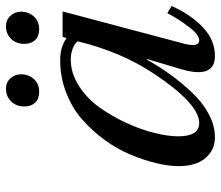

<svg xmlns="http://www.w3.org/2000/svg" viewBox="-68 -654 734 638"><g transform="rotate(-90 299.0 -335.0)"><path d="M472.2 -621.1Q472.2 -647.9 488.8 -665Q505.4 -682.1 530.8 -682.1Q552.2 -682.1 565.7 -667.2Q579.1 -652.3 579.1 -632.8Q579.1 -606.4 563 -589.1Q546.9 -571.8 521 -571.8Q497.6 -571.8 484.9 -585.2Q472.2 -598.6 472.2 -621.1ZM264.2 -621.1Q264.2 -647.9 281 -665Q297.9 -682.1 323.2 -682.1Q344.7 -682.1 357.9 -667.2Q371.1 -652.3 371.1 -632.8Q371.1 -606.4 355 -589.1Q338.9 -571.8 313 -571.8Q289.6 -571.8 276.9 -585.2Q264.2 -598.6 264.2 -621.1ZM65.9 -106.9Q65.9 -141.1 75.7 -182.1Q85.4 -223.1 104 -267.8Q122.6 -312.5 152.8 -354Q183.1 -395.5 220.7 -428.7Q258.3 -461.9 309.6 -481.9Q360.8 -502 418 -502Q461.9 -502 491.2 -481L496.1 -494.1H580.1L474.1 -95.2Q459 -40 483.9 -40Q502.4 -40 529.1 -75Q555.7 -109.9 574.2 -146L598.1 -131.8Q569.8 -68.4 527.6 -28.1Q485.4 12.2 432.1 12.2Q355 12.2 388.2 -100.1L421.9 -213.9H419.9Q395.5 -170.9 369.4 -134.8Q343.3 -98.6 310.1 -63.5Q276.9 -28.3 238.5 -8.1Q200.2 12.2 162.1 12.2Q129.9 12.2 107.4 -5.4Q85 -22.9 75.4 -49.1Q65.9 -75.2 65.9 -106.9ZM165 -109.9Q165 -40 209 -40Q273.4 -40 374 -191.9Q445.8 -299.8 481 -444.8Q457.5 -466.8 419.9 -466.8Q375 -466.8 333.3 -440.2Q291.5 -413.6 262 -372.6Q232.4 -331.5 210 -283Q187.5 -234.4 176.3 -189Q165 -143.6 165 -109.9Z"/></g></svg>

Font: Linguistics Pro
Style: Italic
Weight: 400
Italic angle: -12°
Designer: Stefan Peev, Context Ltd
Foundry: Stefan Peev, Context Ltd
Version: Version 001.000